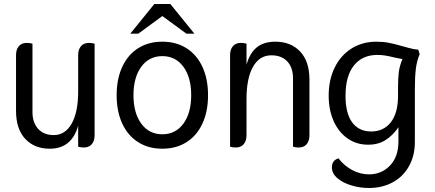

<svg xmlns="http://www.w3.org/2000/svg" viewBox="-20 -730 2170 958"><path d="M60 -177V-455Q60 -483 74 -499.5Q88 -516 114 -516Q129 -516 142 -512V-171Q142 -118 170.5 -87Q199 -56 248 -56Q305 -56 337.5 -113Q370 -170 370 -274V-455Q370 -483 384 -499.5Q398 -516 424 -516Q439 -516 452 -512V-55Q452 -27 438 -10.5Q424 6 398 6Q383 6 370 2V-103Q338 12 228 12Q152 12 106 -37Q60 -86 60 -177Z M562 -255Q562 -336 590 -396.5Q618 -457 669.5 -489.5Q721 -522 790 -522Q859 -522 910.5 -489.5Q962 -457 990 -396.5Q1018 -336 1018 -255Q1018 -174 990 -113.5Q962 -53 910.5 -20.5Q859 12 790 12Q721 12 669.5 -20.5Q618 -53 590 -113.5Q562 -174 562 -255ZM934 -255Q934 -344 895 -397Q856 -450 790 -450Q724 -450 685 -397Q646 -344 646 -255Q646 -166 685 -113Q724 -60 790 -60Q856 -60 895 -113Q934 -166 934 -255ZM750 -710H830L950 -562H910L790 -650L670 -562H630Z M1128 2V-455Q1128 -483 1142 -499.5Q1156 -516 1182 -516Q1197 -516 1210 -512V-407Q1226 -465 1261 -493.5Q1296 -522 1354 -522Q1431 -522 1477.5 -473Q1524 -424 1524 -333V-55Q1524 -27 1510 -10.5Q1496 6 1470 6Q1455 6 1442 2V-339Q1442 -393 1413.5 -423.5Q1385 -454 1334 -454Q1275 -454 1242.5 -397Q1210 -340 1210 -236V-55Q1210 -27 1196 -10.5Q1182 6 1156 6Q1141 6 1128 2Z M2074 -460Q2060 -427 2055 -387.5Q2050 -348 2050 -284V-22Q2050 47 2020.5 99.5Q1991 152 1939 180Q1887 208 1821 208Q1777 208 1734.5 195.5Q1692 183 1664 159.5Q1636 136 1636 105Q1636 70 1669 60Q1695 95 1735.5 117.5Q1776 140 1821 140Q1884 140 1926 96Q1968 52 1968 -24V-95Q1940 -54 1903.5 -31Q1867 -8 1817 -8Q1759 -8 1714.5 -39Q1670 -70 1645 -125.5Q1620 -181 1620 -253Q1620 -332 1650 -393Q1680 -454 1734 -488Q1788 -522 1858 -522Q1891 -522 1920 -516.5Q1949 -511 1986 -500Q1994 -498 2019 -491Q2044 -484 2067 -482ZM1988 -435 1944 -444Q1925 -449 1904.5 -452.5Q1884 -456 1863 -456Q1788 -456 1746 -403.5Q1704 -351 1704 -252Q1704 -164 1737.5 -119Q1771 -74 1832 -74Q1894 -74 1930 -120Q1966 -166 1966 -252V-292Q1966 -340 1970 -371Q1974 -402 1988 -435Z"/></svg>

Font: Thasadith
Style: Bold
Weight: 700
Designer: Cadson Demak Co.,Ltd.
Foundry: Cadson Demak Co.,Ltd.
Version: Version 1.000; ttfautohint (v1.6)